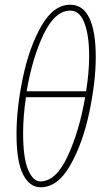

<svg xmlns="http://www.w3.org/2000/svg" viewBox="-20 -784 437 814"><path d="M386 -542Q386 -438 358.5 -307.5Q331 -177 278 -83.5Q225 10 152 10Q106 10 78 -44Q50 -98 50 -215Q50 -326 77 -455Q104 -584 155.5 -674Q207 -764 278 -764Q332 -764 359 -707Q386 -650 386 -542ZM93 -397H345Q358 -478 358 -546Q358 -634 338 -686.5Q318 -739 278 -739Q213 -739 165 -639Q117 -539 93 -397ZM341 -372H90Q78 -290 78 -219Q78 -114 99 -64.5Q120 -15 151 -15Q217 -15 266.5 -121Q316 -227 341 -372Z"/></svg>

Font: Noto Serif CondThin
Style: Italic
Weight: 250
Width: 3
Italic angle: -12°
Designer: Monotype Design Team
Foundry: Monotype Imaging Inc.
Version: Version 1.001